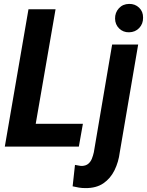

<svg xmlns="http://www.w3.org/2000/svg" viewBox="-20 -759 761 994"><path d="M409.2 -118.2 388.2 0H101.1L121.6 -118.2ZM267.6 -710.9 144.5 0H4.9L127.4 -710.9ZM560.5 -528.3H695.3L600.1 29.3Q593.8 79.6 573 122.1Q552.2 164.6 515.4 189.9Q478.5 215.3 421.9 214.8Q405.3 214.8 388.7 212.2Q372.1 209.5 356 205.6L368.2 94.7Q377 95.7 386.2 97.9Q395.5 100.1 404.8 100.1Q424.8 99.1 437 88.9Q449.2 78.6 455.6 62.7Q461.9 46.9 465.8 29.3ZM575.7 -662.6Q575.2 -693.8 595.5 -716.1Q615.7 -738.3 648.4 -738.8Q679.2 -739.3 700.2 -719.2Q721.2 -699.2 720.7 -667.5Q721.2 -635.7 700.7 -614Q680.2 -592.3 647.9 -591.8Q617.7 -591.3 596.9 -611.6Q576.2 -631.8 575.7 -662.6Z"/></svg>

Font: Roboto Condensed
Style: Bold Italic
Weight: 700
Italic angle: -12°
Designer: Christian Robertson
Foundry: Google
Version: Version 3.0